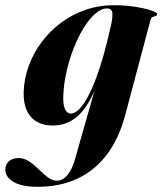

<svg xmlns="http://www.w3.org/2000/svg" viewBox="-84 -473 624 738"><path d="M397.5 -31.5Q373.5 59 327.2 120.5Q281 182 214 213.5Q147 245 60 245Q-0.5 245 -32 226.2Q-63.5 207.5 -63.5 179.5Q-63.5 160.5 -50.2 147.5Q-37 134.5 -13 134.5Q9 134.5 28.2 147.5Q47.5 160.5 65 178Q82.5 195.5 99.5 208.5Q116.5 221.5 135 221.5Q148.5 221.5 161 213Q173.5 204.5 184.8 186.2Q196 168 204.5 138L292.5 -171L297 -169Q275 -106.5 248.8 -67Q222.5 -27.5 190.2 -9Q158 9.5 117 9.5Q82.5 9.5 57 -5.5Q31.5 -20.5 18.5 -49.5Q5.5 -78.5 7 -121Q9 -172.5 27 -221.2Q45 -270 76.8 -312.2Q108.5 -354.5 151 -386Q193.5 -417.5 245 -435.2Q296.5 -453 353.5 -453Q397 -453 435 -447Q473 -441 496.5 -433Q520 -425 520 -419.5Q520 -413.5 514.5 -411.8Q509 -410 503 -407.8Q497 -405.5 495 -398ZM159.5 -110.5Q158 -81.5 162 -65.2Q166 -49 173.2 -42.8Q180.5 -36.5 188 -36.5Q203.5 -36.5 219.8 -52.8Q236 -69 252.5 -99Q269 -129 284.5 -170Q300 -211 314 -260.8Q328 -310.5 340.5 -366.5Q349 -401 348 -420.8Q347 -440.5 327.5 -440.5Q305 -440.5 281.8 -420Q258.5 -399.5 237.2 -365Q216 -330.5 199.2 -287.5Q182.5 -244.5 172 -198.8Q161.5 -153 159.5 -110.5Z"/></svg>

Font: Fraunces 120pt
Style: Bold Italic
Weight: 700
Italic angle: -16°
Version: Version 1.000;[b76b70a41]